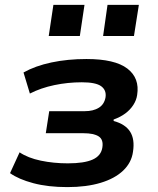

<svg xmlns="http://www.w3.org/2000/svg" viewBox="-20 -754 644 784"><path d="M255 10Q176 10 116 -6Q56 -22 21 -47L60 -132Q94 -109 146.5 -98Q199 -87 257 -87Q324 -87 358.5 -102.5Q393 -118 398 -152Q403 -184 383 -197Q363 -210 321 -210H167L181 -300H326Q361 -300 383.5 -314Q406 -328 411 -357Q415 -386 393 -402Q371 -418 314 -418Q257 -418 202 -406.5Q147 -395 102 -372L76 -458Q124 -485 190 -499Q256 -513 333 -513Q449 -513 500 -474Q551 -435 540 -366Q537 -345 524.5 -325.5Q512 -306 492 -291Q472 -276 444 -266V-260Q492 -247 511.5 -216Q531 -185 523 -134Q517 -90 483 -57.5Q449 -25 391 -7.5Q333 10 255 10ZM401 -607 419 -734H547L527 -607ZM179 -607 198 -734H325L306 -607Z"/></svg>

Font: Nunito Sans 6pt
Style: Bold Italic
Weight: 700
Italic angle: -9°
Version: Version 3.101;gftools[0.9.27]